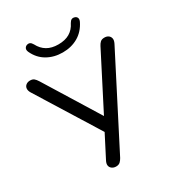

<svg xmlns="http://www.w3.org/2000/svg" viewBox="-214 -1040 1074 1174"><g transform="rotate(-30 323.5 -452.5)"><path d="M258 7Q242 7 230 -1.5Q218 -10 215.5 -24Q213 -38 223 -57L312 -230V-196L31 -648Q21 -665 22.5 -679.5Q24 -694 35.5 -703Q47 -712 64 -712Q82 -712 92 -703.5Q102 -695 112 -679L358 -281H339L543 -679Q550 -693 560 -702.5Q570 -712 589 -712Q606 -712 617 -704Q628 -696 631 -682Q634 -668 624 -648L305 -26Q298 -13 287.5 -3Q277 7 258 7ZM325 -760Q264 -760 216 -787.5Q168 -815 143 -869Q136 -885 141 -895.5Q146 -906 157 -910Q170 -914 179 -909.5Q188 -905 196 -891Q215 -854 247 -835Q279 -816 326 -816Q374 -816 406 -835Q438 -854 456 -891Q464 -905 473 -909.5Q482 -914 495 -910Q507 -906 511 -895.5Q515 -885 508 -870Q481 -815 433.5 -787.5Q386 -760 325 -760Z"/></g></svg>

Font: Nunito Medium
Style: Regular
Weight: 500
Designer: Vernon Adams
Foundry: Vernon Adams
Version: Version 3.601